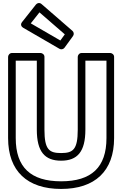

<svg xmlns="http://www.w3.org/2000/svg" viewBox="-20 -1197 803 1257"><path d="M238.4 -1116 404.3 -972.1 375 -931.9 181.5 -1044.1ZM251.4 -1170.9C239.5 -1181.2 223.5 -1177.8 215.4 -1167.5L124.4 -1052.5C110.1 -1034.5 122.9 -1020.3 131.5 -1015.4L369.5 -877.4C379.6 -871.5 394.5 -873.7 402.2 -884.3L458.2 -961.3C465.5 -971.4 464.2 -986.4 454.4 -994.9ZM489 -825V-348C489 -216.8 457.6 -195 380 -195C302.4 -195 271 -216.8 271 -348V-825C271 -840.1 256.7 -850 246 -850H58C42.9 -850 33 -835.7 33 -825V-293C33 -76.1 159.1 40 380 40C600.9 40 727 -76.1 727 -293V-825C727 -840.1 712.7 -850 702 -850H514C498.9 -850 489 -835.7 489 -825ZM539 -800H677V-293C677 -101.9 579.1 -10 380 -10C180.9 -10 83 -101.9 83 -293V-800H221V-348C221 -203.2 273.6 -145 380 -145C486.4 -145 539 -203.2 539 -348Z"/></svg>

Font: Hussar Ekologiczny
Style: Regular
Weight: 400
Foundry: Cannot Into Space Fonts
Version: Version 0.97